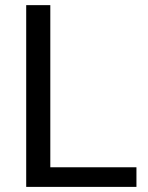

<svg xmlns="http://www.w3.org/2000/svg" viewBox="-20 -731 578 751"><path d="M176.8 -710.9H82.5V0H513.7V-76.7H176.8Z"/></svg>

Font: Roboto
Style: Regular
Weight: 400
Designer: Google
Version: Version 2.137; 2017